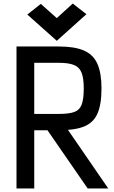

<svg xmlns="http://www.w3.org/2000/svg" viewBox="-20 -1062 640 1082"><path d="M73 0V-800H312Q401 -800 453.5 -777Q506 -754 529 -702Q552 -650 552 -564Q552 -473 529 -421.5Q506 -370 453.5 -349Q401 -328 312 -328H101V-420H312Q367 -420 397.5 -430.5Q428 -441 440 -472Q452 -503 452 -564Q452 -620 440 -651.5Q428 -683 397.5 -695.5Q367 -708 312 -708H173V0ZM474 0 202 -394H319L590 0ZM300 -832 134 -980 210 -1040 300 -960 390 -1042 467 -982Z"/></svg>

Font: Victor Mono Thin
Style: Regular
Weight: 100
Monospace: yes
Designer: Rune Bjørnerås
Version: Version 1.561;gftools[0.9.30]